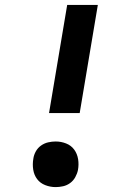

<svg xmlns="http://www.w3.org/2000/svg" viewBox="-20 -755 540 783"><path d="M180 -294 254 -735H379L305 -294ZM207 8Q185 8 164.5 0Q144 -8 131.5 -24.5Q119 -41 115.5 -63Q112 -85 116 -108Q118 -123 126 -137.5Q134 -152 147.5 -161.5Q161 -171 176.5 -174.5Q192 -178 207 -178Q229 -178 249.5 -170Q270 -162 282.5 -145Q295 -128 298.5 -106Q302 -84 298 -62Q295 -47 287 -32.5Q279 -18 266 -8.5Q253 1 237.5 4.5Q222 8 207 8Z"/></svg>

Font: iosevka_custom_sans_ss08 XBd
Style: Italic
Weight: 800
Italic angle: -10°
Designer: Belleve Invis
Foundry: Belleve Invis
Version: Version 10.3.0; ttfautohint (v1.8.3)